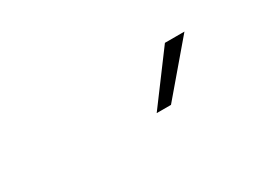

<svg xmlns="http://www.w3.org/2000/svg" viewBox="-22 -861 645 477"><g transform="rotate(-30 300.0 -622.5)"><path d="M442 -693H498L378 -552H337Z"/></g></svg>

Font: KoHo Light
Style: Italic
Weight: 300
Italic angle: -10°
Version: Version 1.000; ttfautohint (v1.6)